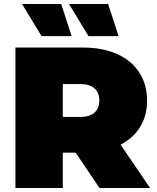

<svg xmlns="http://www.w3.org/2000/svg" viewBox="-20 -937 785 957"><path d="M357 -176 476 0H728L581 -216C623.7 -238 656.3 -267.7 679 -305C701.7 -342.3 713 -386 713 -436C713 -489.3 700 -536 674 -576C648 -616 611 -646.7 563 -668C515 -689.3 458.7 -700 394 -700H57V0H293V-176ZM451 -496.5C467 -482.2 475 -462 475 -436C475 -410 467 -389.8 451 -375.5C435 -361.2 411 -354 379 -354H293V-518H379C411 -518 435 -510.8 451 -496.5ZM90 -917 187 -757H337L285 -917ZM324 -917 421 -757H571L519 -917Z"/></svg>

Font: Montserrat Custom Black
Style: Regular
Weight: 900
Designer: Julieta Ulanovsky
Foundry: Julieta Ulanovsky
Version: Version 7.200